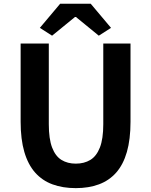

<svg xmlns="http://www.w3.org/2000/svg" viewBox="-20 -968 788 1002"><path d="M375.6 13.8Q307.5 13.8 254 -5.9Q200.6 -25.5 163.5 -67.2Q126.4 -109 107 -175Q87.7 -241 87.7 -332.8V-740.8H234.7V-319.8Q234.7 -243.4 251.9 -198.2Q269.1 -153 300.7 -133.5Q332.2 -114 375.6 -114Q419.5 -114 451.6 -133.5Q483.6 -153 501.3 -198.2Q519 -243.4 519 -319.8V-740.8H661.1V-332.8Q661.1 -241 642.2 -175Q623.2 -109 586.3 -67.2Q549.3 -25.5 496.2 -5.9Q443 13.8 375.6 13.8ZM251.8 -781.8 188 -822.6 293.9 -948.4H453.5L559.4 -822.6L495.6 -781.8L376.3 -879.3H371.3Z"/></svg>

Font: Noto Sans TC Thin
Style: Regular
Weight: 100
Designer: Ryoko NISHIZUKA 西塚涼子 (kana, bopomofo & ideographs); Paul D. Hunt (Latin, Greek & Cyrillic); Sandoll Communications 산돌커뮤니
Foundry: Adobe
Version: Version 2.004-H2;hotconv 1.0.118;makeotfexe 2.5.65603